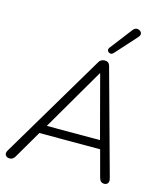

<svg xmlns="http://www.w3.org/2000/svg" viewBox="-135 -1047 993 1154"><g transform="rotate(15 361.0 -469.5)"><path d="M34 6Q17 6 8.5 -6Q0 -18 11 -37L399 -690Q411 -711 436 -711Q461 -711 468 -687L646 -39Q653 -15 645 -4.5Q637 6 623 6Q597 6 590 -24L546 -188H168L67 -15Q55 6 34 6ZM426 -629 200 -241H531L428 -629ZM476 -769Q466 -758 455 -760Q444 -762 439 -771.5Q434 -781 442 -792L548 -930Q561 -947 577.5 -944.5Q594 -942 601 -929Q608 -916 594 -900Z"/></g></svg>

Font: Nunito Light
Style: Italic
Weight: 300
Italic angle: -9°
Designer: Vernon Adams
Foundry: Vernon Adams
Version: Version 3.601; ttfautohint (v1.8.2.53-6de2)